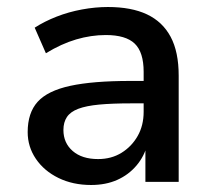

<svg xmlns="http://www.w3.org/2000/svg" viewBox="-20 -519 607 548"><path d="M240 9Q188 9 147 -11Q106 -31 82.5 -65.5Q59 -100 59 -142Q59 -197 87.5 -228.5Q116 -260 180.5 -274Q245 -288 352 -288H405V-224H354Q300 -224 263 -220.5Q226 -217 203.5 -208.5Q181 -200 171 -185Q161 -170 161 -148Q161 -111 187.5 -88Q214 -65 260 -65Q298 -65 327 -83Q356 -101 373 -131Q390 -161 390 -200V-314Q390 -370 364.5 -394.5Q339 -419 282 -419Q240 -419 197.5 -406.5Q155 -394 111 -367L79 -440Q107 -458 141.5 -471.5Q176 -485 214 -492Q252 -499 288 -499Q355 -499 399.5 -478Q444 -457 467 -414Q490 -371 490 -303V0H395V-108H401Q392 -73 369.5 -46.5Q347 -20 314.5 -5.5Q282 9 240 9Z"/></svg>

Font: Nunito Sans 11pt SemiBold
Style: Regular
Weight: 600
Version: Version 3.101;gftools[0.9.27]